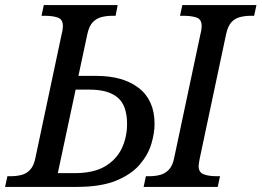

<svg xmlns="http://www.w3.org/2000/svg" viewBox="-40 -734 1027 754"><path d="M-20 0 -11 -42H2Q25 -42 44.5 -47Q64 -52 78.5 -67.5Q93 -83 99 -114L203 -604Q205 -610 206 -619Q207 -628 207 -632Q207 -658 187 -665Q167 -672 136 -672H123L132 -714H422L414 -672H401Q379 -672 359 -667Q339 -662 324.5 -647Q310 -632 303 -600L268 -436H338Q444 -436 505.5 -388Q567 -340 567 -247Q567 -212 554.5 -169.5Q542 -127 509.5 -88.5Q477 -50 417 -25Q357 0 261 0ZM187 -54H252Q328 -54 373 -81Q418 -108 438.5 -152Q459 -196 459 -247Q459 -320 422 -351Q385 -382 313 -382H257ZM524 0 533 -42H546Q569 -42 588.5 -47Q608 -52 623 -67.5Q638 -83 644 -114L748 -604Q750 -610 751 -619Q752 -628 752 -632Q752 -658 732 -665Q712 -672 680 -672H667L676 -714H967L958 -672H945Q923 -672 903 -667Q883 -662 869 -647Q855 -632 848 -600L744 -110Q743 -104 741.5 -95.5Q740 -87 740 -82Q740 -57 760 -49.5Q780 -42 811 -42H824L815 0Z"/></svg>

Font: Noto Serif
Style: Italic
Weight: 400
Italic angle: -12°
Designer: Monotype Design Team
Foundry: Monotype Imaging Inc.
Version: Version 2.013